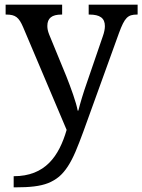

<svg xmlns="http://www.w3.org/2000/svg" viewBox="-20 -556 605 816"><path d="M564.9 -536.1H356.9V-494.1H359.9C404.3 -494.1 425.8 -479.5 425.8 -444.8C425.8 -433.6 422.9 -418 417 -401.9L350.1 -207C333 -158.7 320.3 -115.2 313 -85.9H310.1C304.7 -119.1 279.8 -186.5 262.2 -231L189 -409.2C183.1 -424.3 181.2 -434.6 181.2 -445.8C181.2 -479 200.7 -494.1 241.2 -494.1H244.1V-536.1H3.9V-494.1H6.8C45.9 -494.1 60.1 -482.4 78.1 -440.9L263.2 -3.9C230.5 107.9 172.4 192.9 38.1 192.9V240.2H46.9C106 240.2 149.9 235.8 184.6 222.2C201.7 215.3 217.3 206.1 231 194.8C257.8 171.9 279.8 137.7 300.8 88.9C311 64.5 322.3 36.1 334 3.9L485.8 -416C509.8 -481 522.9 -494.1 562 -494.1H564.9Z"/></svg>

Font: The Erased English
Style: Regular
Weight: 400
Designer: Monotype Design team + ligartures altered by 180 Amsterdam
Foundry: Monotype Imaging Inc.
Version: Version 1.030;Glyphs 3.1.2 (3151)